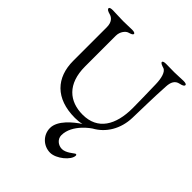

<svg xmlns="http://www.w3.org/2000/svg" viewBox="-253 -805 1243 1243"><g transform="rotate(45 369.0 -183.0)"><path d="M699 -653C676 -653 650 -650 618 -650C589 -650 573 -651 543 -651C526 -651 514 -648 514 -640C514 -631 533 -624 547 -620C575 -612 587 -562 588 -511C590 -434 592 -340 592 -296C592 -140 530 -36 393 -36C271 -36 183 -108 183 -268V-549C183 -589 209 -616 225 -621C247 -628 258 -632 258 -641C258 -649 246 -652 229 -652C208 -652 180 -650 149 -650C112 -650 83 -653 53 -653C36 -653 24 -650 24 -642C24 -633 34 -626 57 -620C79 -614 103 -595 103 -547V-240C103 -87 193 14 372 14C393 14 414 12 434 7C383 41 304 105 304 174C304 237 355 287 418 287C472 287 549 225 549 182C549 174 542 173 537 176C528 181 490 216 455 216C420 216 389 190 389 155C389 55 501 -18 501 -18C580 -61 632 -145 635 -250C638 -342 638 -432 645 -547C647 -587 660 -615 695 -622C718 -627 728 -633 728 -642C728 -650 716 -653 699 -653Z"/></g></svg>

Font: Garamond-Math
Style: Regular
Weight: 400
Version: Version 2019-08-16